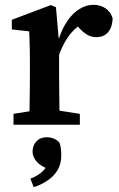

<svg xmlns="http://www.w3.org/2000/svg" viewBox="-20 -517 493 796"><path d="M36 0V-45L141 -62H202L311 -45V0ZM101 0Q102 -25 102.5 -62.5Q103 -100 103.5 -140Q104 -180 104 -212V-265Q104 -292 103.5 -311.5Q103 -331 102.5 -349Q102 -367 101 -387L29 -395V-435L191 -496L212 -487L223 -360L225 -359V-212Q225 -180 225.5 -140Q226 -100 226.5 -62.5Q227 -25 228 0ZM221 -277 200 -350H222Q237 -398 259.5 -430.5Q282 -463 310 -480Q338 -497 367 -497Q396 -497 417.5 -482.5Q439 -468 447 -441Q446 -405 428.5 -384Q411 -363 380 -363Q359 -363 342.5 -372.5Q326 -382 310 -399L284 -427L331 -425Q291 -404 263.5 -365.5Q236 -327 221 -277ZM234 128Q234 163 218.5 188.5Q203 214 177 231.5Q151 249 120 259L106 224Q138 211 156 194Q174 177 182 153L189 187Q149 173 132 153Q115 133 115 112Q115 86 131 69Q147 52 174 52Q189 52 201.5 57Q214 62 226 73Q231 87 232.5 99.5Q234 112 234 128Z"/></svg>

Font: Source Serif 4 18pt SemiBold
Style: Regular
Weight: 600
Designer: Frank Grießhammer
Foundry: Adobe Systems Incorporated
Version: Version 4.004;hotconv 1.0.116;makeotfexe 2.5.65601